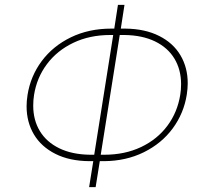

<svg xmlns="http://www.w3.org/2000/svg" viewBox="-20 -770 852 790"><path d="M390.6 -106.9 373.5 0H346.7L363.8 -106.9H348.1Q266.6 -107.4 208.3 -136.7Q149.9 -166 119.6 -216.8Q89.4 -267.6 89.4 -333Q89.4 -354.5 93.3 -379.4Q105.5 -456.5 151.6 -518.6Q197.8 -580.6 271.7 -616.5Q345.7 -652.3 438 -652.3H450.2L465.3 -750H492.2L477.1 -652.3H495.6Q576.7 -651.4 634.5 -622.3Q692.4 -593.3 722.4 -542.7Q752.4 -492.2 752.4 -427.2Q752.4 -406.2 748.5 -380.4Q736.3 -303.7 690.7 -241.7Q645 -179.7 571.8 -143.6Q498.5 -107.4 407.7 -106.9ZM367.7 -133.3 445.8 -626H433.6Q349.1 -626 282 -594Q214.8 -562 173.1 -506.1Q131.3 -450.2 120.1 -379.4Q116.7 -358.4 116.7 -335.4Q116.7 -275.9 144 -230.7Q171.4 -185.5 223.9 -159.9Q276.4 -134.3 350.6 -133.3ZM472.7 -626 394.5 -133.3H409.2Q493.7 -133.3 560.5 -165Q627.4 -196.8 668.9 -252.7Q710.4 -308.6 721.7 -380.4Q725.1 -401.4 725.1 -423.8Q725.1 -482.9 698 -528.3Q670.9 -573.7 618.4 -599.4Q565.9 -625 492.2 -626Z"/></svg>

Font: Mardoto Thin
Style: Italic
Weight: 250
Italic angle: -12°
Designer: Christian Robertson, Vahan Hovhannisyan
Foundry: Google
Version: Version 1.000